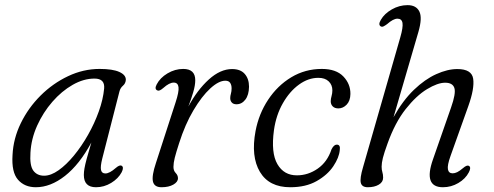

<svg xmlns="http://www.w3.org/2000/svg" viewBox="-20 -738 1970 766"><path d="M388 -105.5Q380 -73.5 383 -59.8Q386 -46 400.5 -46Q417 -46 442 -68Q457 -81 465 -77Q475.5 -71 465.5 -51Q452 -25.5 423.5 -8.2Q395 9 363 9Q314.5 9 314.5 -40Q314.5 -51.5 317 -66.2Q319.5 -81 326 -105Q332.5 -129 344.5 -169.5Q297 -81.5 239.2 -36.2Q181.5 9 123 9Q78 9 51.8 -21Q25.5 -51 30 -119.5Q33 -185 63 -246.5Q93 -308 142 -356.8Q191 -405.5 251.8 -434.2Q312.5 -463 377.5 -463Q429.5 -463 456 -451Q482.5 -439 482 -419.5Q481 -405 470.5 -396Q460 -387 456.5 -373ZM101.5 -129Q98 -77.5 113 -57.2Q128 -37 156 -37Q183 -37 213.8 -58.8Q244.5 -80.5 275 -117.5Q305.5 -154.5 331.2 -200Q357 -245.5 374.2 -293.5Q391.5 -341.5 395.5 -385Q399 -424.5 357 -424.5Q313.5 -424.5 269.8 -399.5Q226 -374.5 189 -332Q152 -289.5 128.2 -236.8Q104.5 -184 101.5 -129Z M608.5 -377Q595 -382 605 -401Q618.5 -427.5 648.2 -445.2Q678 -463 711 -463Q759 -463 759 -418Q759 -397.5 750.8 -369.8Q742.5 -342 731.5 -313Q767 -379 813 -420.8Q859 -462.5 906 -462.5Q939.5 -462.5 956.5 -443Q973.5 -423.5 973.5 -392Q973 -359 958.8 -340.5Q944.5 -322 923.5 -322Q911 -322 904.8 -329Q898.5 -336 898.5 -346.5Q898.5 -355 901.2 -364.2Q904 -373.5 904 -385.5Q904 -399 898.2 -407.5Q892.5 -416 879 -416Q852.5 -416 818.8 -385Q785 -354 751.8 -298Q718.5 -242 694.5 -166.5Q682.5 -129.5 677.2 -108.5Q672 -87.5 672 -72Q672 -57 681 -47.8Q690 -38.5 690 -27Q690 -12 671.5 -1.5Q653 9 624.5 9Q595.5 9 590.2 -13.8Q585 -36.5 602 -87.5L680.5 -329.5Q694.5 -372 692.2 -390.2Q690 -408.5 673 -408.5Q655.5 -408.5 631.5 -387Q616 -373.5 608.5 -377Z M1250 -427.5Q1210 -427.5 1172.8 -400.5Q1135.5 -373.5 1108.5 -326.2Q1081.5 -279 1073 -219Q1060.5 -128 1086.8 -83Q1113 -38 1165 -38.5Q1209 -38.5 1247.5 -65.2Q1286 -92 1302.5 -142Q1312 -161 1323.5 -161Q1339 -161 1335.5 -139Q1333 -109.5 1309.8 -74.8Q1286.5 -40 1243.2 -15.5Q1200 9 1138 9Q1053.5 9 1017 -52.2Q980.5 -113.5 999.5 -215Q1012.5 -284 1049.8 -340.2Q1087 -396.5 1142.2 -429.8Q1197.5 -463 1264 -463Q1321 -463 1349.8 -433Q1378.5 -403 1378 -363Q1377.5 -335.5 1363 -320.5Q1348.5 -305.5 1330 -305.5Q1315.5 -305.5 1307.5 -313.5Q1299.5 -321.5 1299.5 -334Q1299.5 -343.5 1302.8 -354.8Q1306 -366 1306 -377.5Q1306 -399.5 1291.2 -413.5Q1276.5 -427.5 1250 -427.5Z M1850.5 -50.5Q1837 -24.5 1808.5 -7.8Q1780 9 1747 9Q1668 9 1707.5 -102.5L1779.5 -309Q1799.5 -365.5 1792.8 -386.8Q1786 -408 1756 -408Q1726 -408 1683.5 -382.2Q1641 -356.5 1598.5 -302.8Q1556 -249 1526 -165Q1512.5 -128 1507.5 -107.8Q1502.5 -87.5 1502.5 -73Q1502.5 -60.5 1505.5 -51.2Q1508.5 -42 1508.5 -29Q1508.5 -11.5 1491 -1.2Q1473.5 9 1447.5 9Q1424 9 1419.5 -8.5Q1415 -26 1428.5 -71.5L1577 -589Q1588.5 -629 1585.8 -646.2Q1583 -663.5 1565.5 -663.5Q1549 -663.5 1524 -641.5Q1516.5 -636 1510.5 -633Q1504.5 -630 1499.5 -632.5Q1487.5 -639 1499.5 -659Q1513.5 -683.5 1543.2 -700.5Q1573 -717.5 1606 -717.5Q1640.5 -717.5 1653 -692.2Q1665.5 -667 1649.5 -611.5L1550 -270.5Q1587 -337 1631.2 -379.5Q1675.5 -422 1720.5 -442.2Q1765.5 -462.5 1804.5 -462.5Q1862 -462.5 1867.8 -423.8Q1873.5 -385 1848.5 -315L1777.5 -116Q1764 -78.5 1767 -62.5Q1770 -46.5 1786 -46.5Q1794.5 -46.5 1804.2 -51.2Q1814 -56 1827.5 -67.5Q1842.5 -80.5 1850.5 -76.5Q1861 -70.5 1850.5 -50.5Z"/></svg>

Font: Fraunces 9pt Soft Light
Style: Italic
Weight: 300
Italic angle: -16°
Version: Version 1.000;[0bf87f6ff]